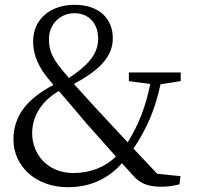

<svg xmlns="http://www.w3.org/2000/svg" viewBox="-20 -766 820 800"><path d="M286 -45C176 -45 114 -126 114 -210C114 -269 141 -337 225 -387C263 -343 293 -308 340 -252C380 -207 419 -163 463 -114C418 -69 355 -45 286 -45ZM184 -604C184 -666 232 -711 290 -711C348 -711 389 -671 389 -604C389 -536 339 -489 267 -441C257 -453 247 -465 236 -478C192 -532 184 -564 184 -604ZM733 -428V-464H517V-428L606 -416C587 -321 557 -245 512 -173C465 -224 423 -268 377 -318C340 -359 313 -388 288 -416C396 -475 450 -530 450 -607C450 -687 395 -746 290 -746C192 -746 118 -687 118 -594C118 -537 140 -484 192 -425L203 -412C92 -355 36 -282 36 -185C36 -75 127 14 263 14C367 14 439 -30 488 -86L536 -33C567 1 600 12 653 12C679 12 700 9 728 2L732 -32L635 -42L536 -147C591 -228 626 -309 649 -415Z"/></svg>

Font: Shippori Mincho
Style: Regular
Weight: 400
Designer: Bonji Tadano  Ryoko NISHIZUKA  (kana & ideographs); Frank Grießhammer (Latin, Greek & Cyrillic); Wenlong ZHANG  (bopomof
Foundry: Adobe Systems Incorporated
Version: Version 1.003;PS 1.001;hotconv 16.6.54;makeotf.lib2.5.65590